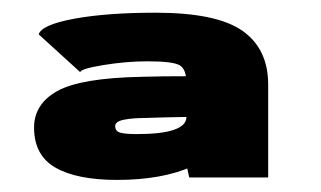

<svg xmlns="http://www.w3.org/2000/svg" viewBox="-20 -702 519 310"><path d="M285.5 -415.5H413V-565.5Q413 -623 371.5 -652.2Q330 -681.5 231 -681.5Q153 -681.5 100 -671.8Q47 -662 42.5 -646.5L109.5 -585.5Q110.5 -591 147.2 -597Q184 -603 218 -603Q258.5 -603 269.8 -596.8Q281 -590.5 281 -568V-436ZM169 -411.5Q241.5 -411.5 290.2 -433.2Q339 -455 339 -498L281 -513Q281 -499.5 261 -492.5Q241 -485.5 201 -485.5Q182.5 -485.5 174.2 -487.8Q166 -490 166 -498.5Q166 -506 180.5 -508.8Q195 -511.5 213.5 -511.5Q238 -512.5 297 -513.5V-579Q237 -579 208.5 -578Q110 -576 72.5 -555Q35 -534 35 -496Q35 -451 69.8 -431.2Q104.5 -411.5 169 -411.5Z"/></svg>

Font: Anybody Expanded Black
Style: Regular
Weight: 900
Width: 7
Designer: Tyler Finck
Foundry: Etcetera Type Company
Version: Version 1.113;gftools[0.9.25]